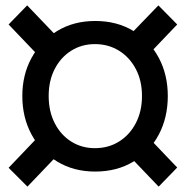

<svg xmlns="http://www.w3.org/2000/svg" viewBox="-20 -691 690 714"><path d="M140 -466 12 -600 81 -671 217 -529ZM82 3 12 -67 138 -199 213 -134ZM570 3 435 -138 509 -204 639 -68ZM511 -466 434 -531 569 -671 639 -600ZM334 -53Q254 -53 193 -90Q132 -127 97.5 -190.5Q63 -254 63 -334Q63 -413 97.5 -476Q132 -539 193 -576Q254 -613 334 -613Q415 -613 476 -576Q537 -539 570.5 -476Q604 -413 604 -334Q604 -254 570.5 -190.5Q537 -127 476 -90Q415 -53 334 -53ZM333 -140Q383 -140 422.5 -164.5Q462 -189 485 -233Q508 -277 508 -334Q508 -391 485 -434.5Q462 -478 422.5 -502.5Q383 -527 333 -527Q284 -527 245 -502.5Q206 -478 183.5 -434.5Q161 -391 161 -334Q161 -277 183.5 -233Q206 -189 245 -164.5Q284 -140 333 -140Z"/></svg>

Font: Azeret Mono Thin
Style: Regular
Weight: 400
Version: Version 1.002